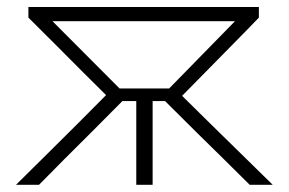

<svg xmlns="http://www.w3.org/2000/svg" viewBox="-20 -514 804 534"><path d="M24.5 0Q68 -43 111.2 -85.8Q154.5 -128.5 197 -171L275 -249.5L211 -313Q173 -351.5 135.5 -388.8Q98 -426 59 -465V-494.5H700V-465Q663 -426.5 625.8 -389Q588.5 -351.5 552.5 -314.5L486.5 -247.5L563.5 -171.5Q607 -129 650.8 -86Q694.5 -43 738.5 0H674.5Q636.5 -37.5 601 -72.8Q565.5 -108 528 -144.5L439 -233H404.5V0H359V-233H320.5L231 -143Q195 -107.5 159.2 -71.5Q123.5 -35.5 88.5 0ZM312.5 -268H450.5L633.5 -455H126Z"/></svg>

Font: Commissioner ExtraLight
Style: Regular
Weight: 200
Designer: Kostas Bartsokas
Foundry: Kostas Bartsokas
Version: Version 1.000; ttfautohint (v1.8.3)